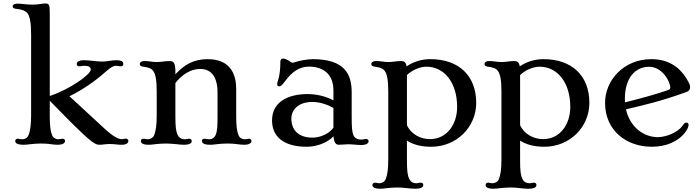

<svg xmlns="http://www.w3.org/2000/svg" viewBox="-20 -852 4119 1130"><path d="M69.8 -22C69.8 -12.2 77.1 0 118.7 0C130.4 0 141.1 -1 158.7 -3.4C174.3 -5.4 203.1 -7.3 222.2 -7.3C243.7 -7.3 263.7 -5.9 279.8 -3.4C289.6 -2 306.2 0 318.4 0C353.5 0 362.8 -12.2 362.8 -22.5C362.8 -30.8 356.4 -35.6 347.7 -35.6C343.8 -35.6 338.9 -34.7 334.5 -33.7C330.1 -32.7 326.2 -32.2 322.3 -32.2C308.6 -32.2 292.5 -40 286.1 -57.6C277.3 -81.1 272.9 -106.4 272.9 -169.9V-259.3C512.2 -12.7 536.1 0 565.9 0C575.7 0 585 -1 594.7 -2.4C603.5 -3.4 615.2 -4.4 625.5 -4.4C632.8 -4.4 647.5 -3.9 661.6 -2.4C675.8 -0.5 685.1 0 695.8 0C727.5 0 735.4 -12.2 735.4 -23.4C735.4 -30.3 728.5 -36.1 719.2 -36.1C714.8 -36.1 711.9 -35.2 708.5 -34.2C705.1 -33.2 701.7 -32.7 697.8 -32.7C675.3 -32.7 643.6 -50.3 591.3 -98.6L388.7 -285.6C468.3 -324.2 544.9 -378.4 601.6 -429.7C636.2 -460.9 651.4 -464.8 663.1 -464.8C668 -464.8 672.4 -464.4 676.8 -463.4C681.6 -462.4 686 -461.4 690.4 -461.4C699.7 -461.4 706.1 -467.3 706.1 -474.1C706.1 -484.9 701.2 -497.6 665.5 -497.6C650.9 -497.6 636.7 -495.6 623.5 -493.7C610.4 -491.7 597.7 -489.7 584.5 -489.7C566.4 -489.7 549.3 -491.2 532.2 -493.2C512.7 -495.1 493.2 -497.6 473.6 -497.6C438 -497.6 431.6 -484.9 431.6 -474.1C431.6 -467.3 438 -461.4 446.8 -461.4C451.7 -461.4 456.5 -462.4 460.9 -463.4C466.3 -464.4 470.7 -464.8 475.6 -464.8C499 -464.8 514.2 -459 514.2 -442.9C514.2 -413.1 388.7 -325.2 272.9 -287.1V-771.5C272.9 -826.2 269.5 -831.5 244.6 -831.5C235.8 -831.5 226.1 -829.6 215.3 -828.1C202.1 -826.2 187 -824.7 170.4 -824.7C153.3 -824.7 135.3 -826.2 123 -827.6C109.4 -829.1 96.2 -830.6 82.5 -830.6C63 -830.6 54.2 -823.2 54.2 -815.4C54.2 -803.7 66.9 -800.3 79.6 -799.3C109.4 -796.9 130.9 -787.1 140.6 -775.9C155.8 -757.3 163.1 -715.8 163.1 -649.4V-169.9C163.1 -120.1 157.2 -77.6 148.4 -57.6C139.6 -38.1 125 -32.2 111.3 -32.2C106.9 -32.2 102.1 -32.7 98.1 -33.7C94.7 -34.2 89.8 -35.6 85.9 -35.6C76.2 -35.6 69.8 -31.2 69.8 -22Z M809.1 -22C809.1 -12.2 816.4 0 855.5 0C869.1 0 879.9 -1.5 893.1 -3.4C902.8 -4.9 936 -7.3 956.1 -7.3C975.6 -7.3 1004.9 -4.9 1020 -3.4C1031.7 -2.4 1041 0 1060.1 0C1099.6 0 1108.4 -10.7 1108.4 -22C1108.4 -31.2 1102.5 -35.6 1092.8 -35.6C1088.4 -35.6 1084 -34.7 1080.1 -33.7C1076.2 -32.7 1072.8 -32.2 1068.8 -32.2C1050.8 -32.2 1034.7 -39.1 1025.9 -57.6C1015.1 -80.1 1012.2 -106.4 1012.2 -169.9V-363.3C1046.4 -407.7 1098.6 -446.3 1158.2 -446.3C1242.2 -446.3 1260.3 -369.6 1260.3 -310.5V-169.9C1260.3 -113.3 1259.3 -80.6 1249 -57.6C1240.2 -38.1 1226.1 -32.2 1210 -32.2C1205.6 -32.2 1200.7 -32.7 1196.8 -33.7C1193.4 -34.2 1188.5 -35.6 1184.6 -35.6C1174.8 -35.6 1168.5 -31.2 1168.5 -22C1168.5 -12.2 1175.8 0 1217.3 0C1229 0 1238.3 -1 1255.9 -3.4C1271.5 -5.4 1300.3 -7.3 1319.3 -7.3C1340.8 -7.3 1360.8 -5.9 1377 -3.4C1386.7 -2 1403.3 0 1415.5 0C1450.7 0 1460 -12.2 1460 -22.5C1460 -30.8 1453.6 -35.6 1444.8 -35.6C1440.9 -35.6 1436 -34.7 1431.6 -33.7C1427.2 -32.7 1423.3 -32.2 1419.4 -32.2C1405.8 -32.2 1389.6 -40 1383.3 -57.6C1374.5 -81.1 1370.1 -106.4 1370.1 -169.9V-329.1C1370.1 -406.7 1341.8 -503.9 1202.1 -503.9C1120.1 -503.9 1063.5 -470.7 1012.2 -414.6V-433.1C1012.2 -488.3 997.6 -492.7 976.1 -492.7C962.9 -492.7 950.7 -491.2 939 -489.7C926.8 -488.3 915 -486.8 902.8 -486.8C883.3 -486.8 876.5 -488.8 864.7 -490.2C853.5 -491.7 839.4 -492.7 832 -492.7C808.6 -492.7 802.7 -482.9 802.7 -475.1C802.7 -463.4 814.9 -460.4 825.7 -459C849.1 -455.6 868.2 -452.1 880.9 -435.5C895.5 -416.5 902.3 -380.4 902.3 -312V-169.9C902.3 -113.3 896.5 -80.6 887.7 -57.6C880.9 -39.6 863.3 -32.2 849.1 -32.2C845.2 -32.2 840.8 -33.2 836.4 -34.2C832.5 -35.2 828.6 -35.6 825.2 -35.6C815.9 -35.6 809.1 -31.2 809.1 -22Z M1581.1 -143.1C1581.1 -48.8 1648.4 11.7 1784.7 11.7C1844.7 11.7 1906.2 -11.7 1942.9 -49.8C1945.8 -10.3 1958 0 1974.6 0C1984.9 0 1994.6 -0.5 2003.4 -1.5C2011.7 -2 2021 -2.9 2029.3 -2.9C2041.5 -2.9 2053.7 -2 2064.9 -1C2078.1 0 2090.8 1.5 2104 1.5C2139.6 1.5 2149.4 -10.3 2149.4 -21.5C2149.4 -28.3 2143.1 -34.2 2133.8 -34.2C2128.9 -34.2 2124.5 -32.7 2120.1 -31.7C2115.2 -30.8 2110.8 -30.3 2106.4 -30.3C2088.9 -30.3 2067.9 -37.1 2060.1 -56.2C2051.3 -78.1 2049.8 -105 2049.8 -168.5V-308.1C2049.8 -416 2009.3 -503.9 1818.4 -503.9C1793.5 -503.9 1737.3 -494.1 1721.7 -487.8C1712.9 -484.4 1707.5 -482.9 1701.2 -482.9C1694.8 -482.9 1685.1 -492.7 1675.8 -497.6C1664.1 -503.4 1654.8 -507.3 1645.5 -507.3C1639.2 -507.3 1629.9 -503.9 1629.9 -485.8C1629.9 -448.2 1626.5 -409.7 1616.7 -380.4C1613.3 -370.6 1611.3 -362.8 1611.3 -355.5C1611.3 -349.6 1614.7 -343.8 1623 -343.8C1631.3 -343.8 1637.2 -346.7 1657.7 -374C1700.2 -432.1 1745.1 -460 1798.3 -460C1882.8 -460 1942.4 -415 1942.4 -319.8V-261.2C1896.5 -286.1 1841.8 -298.3 1789.6 -298.3C1679.7 -298.3 1581.1 -255.4 1581.1 -143.1ZM1694.8 -153.8C1694.8 -205.6 1735.4 -252 1818.4 -252C1862.3 -252 1910.6 -235.8 1942.4 -216.3V-100.1C1914.1 -63 1863.8 -42 1818.8 -42C1737.8 -42 1694.8 -85.9 1694.8 -153.8Z M2265.1 88.9C2265.1 145.5 2259.3 178.2 2250.5 201.2C2243.7 219.2 2226.1 226.6 2211.9 226.6C2208 226.6 2203.6 225.6 2199.2 224.6C2195.3 223.6 2191.4 223.1 2188 223.1C2178.7 223.1 2171.9 227.5 2171.9 236.8C2171.9 246.6 2179.2 258.8 2218.3 258.8C2231.9 258.8 2242.7 257.3 2255.9 255.4C2265.6 253.9 2298.8 251.5 2318.8 251.5C2336.9 251.5 2354 252.9 2371.1 254.9C2388.7 256.8 2405.8 258.8 2422.9 258.8C2462.4 258.8 2471.2 248 2471.2 236.8C2471.2 227.5 2465.3 223.1 2455.6 223.1C2451.2 223.1 2446.8 224.1 2442.9 225.1C2439 226.1 2435.5 226.6 2431.6 226.6C2413.6 226.6 2397.5 219.7 2388.7 201.2C2377.9 178.7 2375 152.3 2375 88.9V-24.4C2410.6 -1.5 2456.5 11.7 2517.1 11.7C2668.5 11.7 2782.7 -105 2782.7 -246.6C2782.7 -406.7 2680.2 -503.9 2512.2 -503.9C2459.5 -503.9 2410.6 -487.3 2373 -461.4C2368.2 -489.7 2356 -492.7 2338.9 -492.7C2325.7 -492.7 2313.5 -491.2 2301.8 -489.7C2289.6 -488.3 2277.8 -486.8 2265.6 -486.8C2246.1 -486.8 2239.3 -488.8 2227.5 -490.2C2216.3 -491.7 2202.1 -492.7 2194.8 -492.7C2171.4 -492.7 2165.5 -482.9 2165.5 -475.1C2165.5 -463.4 2177.7 -460.4 2188.5 -459C2211.9 -455.6 2231 -452.1 2243.7 -435.5C2258.3 -416.5 2265.1 -380.4 2265.1 -312ZM2375 -115.2V-410.6C2404.8 -438.5 2449.7 -459.5 2490.2 -459.5C2593.8 -459 2670.4 -367.7 2670.4 -222.2C2670.4 -122.6 2612.3 -33.2 2509.8 -33.2C2456.5 -33.2 2399.9 -61 2375 -115.2Z M2931.2 88.9C2931.2 145.5 2925.3 178.2 2916.5 201.2C2909.7 219.2 2892.1 226.6 2877.9 226.6C2874 226.6 2869.6 225.6 2865.2 224.6C2861.3 223.6 2857.4 223.1 2854 223.1C2844.7 223.1 2837.9 227.5 2837.9 236.8C2837.9 246.6 2845.2 258.8 2884.3 258.8C2897.9 258.8 2908.7 257.3 2921.9 255.4C2931.6 253.9 2964.8 251.5 2984.9 251.5C3002.9 251.5 3020 252.9 3037.1 254.9C3054.7 256.8 3071.8 258.8 3088.9 258.8C3128.4 258.8 3137.2 248 3137.2 236.8C3137.2 227.5 3131.3 223.1 3121.6 223.1C3117.2 223.1 3112.8 224.1 3108.9 225.1C3105 226.1 3101.6 226.6 3097.7 226.6C3079.6 226.6 3063.5 219.7 3054.7 201.2C3043.9 178.7 3041 152.3 3041 88.9V-24.4C3076.7 -1.5 3122.6 11.7 3183.1 11.7C3334.5 11.7 3448.7 -105 3448.7 -246.6C3448.7 -406.7 3346.2 -503.9 3178.2 -503.9C3125.5 -503.9 3076.7 -487.3 3039.1 -461.4C3034.2 -489.7 3022 -492.7 3004.9 -492.7C2991.7 -492.7 2979.5 -491.2 2967.8 -489.7C2955.6 -488.3 2943.8 -486.8 2931.6 -486.8C2912.1 -486.8 2905.3 -488.8 2893.6 -490.2C2882.3 -491.7 2868.2 -492.7 2860.8 -492.7C2837.4 -492.7 2831.5 -482.9 2831.5 -475.1C2831.5 -463.4 2843.8 -460.4 2854.5 -459C2877.9 -455.6 2897 -452.1 2909.7 -435.5C2924.3 -416.5 2931.2 -380.4 2931.2 -312ZM3041 -115.2V-410.6C3070.8 -438.5 3115.7 -459.5 3156.2 -459.5C3259.8 -459 3336.4 -367.7 3336.4 -222.2C3336.4 -122.6 3278.3 -33.2 3175.8 -33.2C3122.6 -33.2 3065.9 -61 3041 -115.2Z M3541 -246.6C3541 -85 3665 11.7 3816.4 11.7C3897.9 11.7 3971.2 -17.1 4014.6 -75.7C4030.3 -97.2 4032.7 -111.8 4032.7 -117.7C4032.7 -125 4027.3 -130.4 4020 -130.4C4010.3 -130.4 4005.9 -125 3996.1 -111.3C3968.8 -71.8 3899.4 -44.9 3851.6 -44.9C3767.1 -44.9 3687 -105 3664.1 -208.5C3770.5 -233.9 3869.6 -255.9 4019 -310.1C4039.1 -317.4 4041.5 -328.1 4041.5 -339.4C4041.5 -350.6 4037.1 -360.4 4028.8 -375C4003.4 -420.9 3946.8 -503.9 3813.5 -503.9C3651.4 -503.9 3541 -379.9 3541 -246.6ZM3658.2 -249.5C3657.7 -255.9 3657.7 -262.7 3657.7 -269.5C3657.7 -398.4 3722.2 -459 3800.3 -459C3877.4 -459 3924.8 -372.6 3924.8 -336.9C3924.8 -331.1 3923.3 -325.7 3913.1 -322.3C3843.3 -297.9 3753.9 -273.4 3658.2 -249.5Z"/></svg>

Font: Stoke
Style: Light
Weight: 300
Designer: Nicole Fally
Foundry: Nicole Fally
Version: Version 1.001